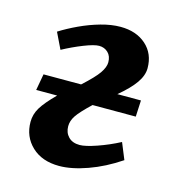

<svg xmlns="http://www.w3.org/2000/svg" viewBox="-87 -601 635 691"><g transform="rotate(15 231.0 -255.5)"><path d="M415 -228H254Q215 -191 202 -171.5Q189 -152 189 -132Q189 -108 204 -92.5Q219 -77 246 -77Q267 -77 309 -91.5Q351 -106 391 -127L416 -66Q358 -27 299 -6Q240 15 194 15Q130 15 92 -21Q54 -57 54 -112Q54 -140 69 -165Q84 -190 122 -228H44L55 -289H195Q238 -328 253.5 -350.5Q269 -373 269 -391Q269 -414 255.5 -427Q242 -440 222 -440Q204 -440 166 -425Q128 -410 91 -390L62 -450Q92 -469 129.5 -486.5Q167 -504 206 -515Q245 -526 279 -526Q338 -526 374.5 -493.5Q411 -461 411 -407Q411 -380 391 -351.5Q371 -323 330 -289H418Z"/></g></svg>

Font: Literata 12pt SemiBold
Style: Italic
Weight: 600
Italic angle: -2°
Designer: Latin by Veronika Burian and Jose Scaglione. Greek by Irene Vlachou. Cyrillic by Vera Evstafieva
Foundry: TypeTogether
Version: Version 3.002